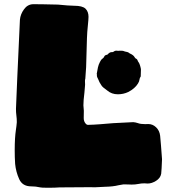

<svg xmlns="http://www.w3.org/2000/svg" viewBox="-20 -856 827 898"><path d="M195.8 22C182.1 22 172.9 21.5 168.5 20.5C154.3 17.1 139.6 15.6 125.5 15.6C98.6 15.6 80.1 4.4 69.8 -18.1C59.6 -40.5 53.2 -64.5 50.8 -89.4C49.3 -110.8 48.8 -132.3 48.8 -153.8C48.8 -192.9 50.8 -224.1 54.2 -247.1C56.2 -259.3 57.6 -272 58.6 -284.2C58.6 -294.9 58.1 -305.7 56.6 -315.9C55.2 -326.2 54.7 -336.4 54.7 -346.7C56.6 -403.8 63 -543 73.2 -763.7C74.7 -780.8 81.1 -797.4 92.3 -812.5C103 -827.6 117.2 -835.9 135.3 -836.4C156.2 -836.4 194.8 -835.9 251 -834.5C285.6 -831.1 311 -829.1 326.7 -829.1C352.5 -829.1 370.1 -824.7 379.9 -815.4C389.2 -806.2 394 -793.5 394 -777.3C394 -772 393.6 -766.6 393.1 -760.3C388.7 -716.8 386.7 -689.5 386.7 -678.2C386.7 -678.2 382.8 -541.5 382.8 -541.5C382.8 -538.1 381.3 -520 378.9 -486.3C377.9 -485.8 377.4 -482.9 377.4 -476.6C377.4 -468.3 377.4 -463.9 377.9 -462.4C377.9 -460.9 377.9 -459.5 377.9 -459C377.9 -454.6 377 -442.9 375 -424.3C371.6 -397.9 370.1 -377.4 370.1 -363.3C370.1 -358.9 370.6 -355 371.1 -350.6C371.6 -346.2 372.1 -341.8 372.1 -337.9C372.1 -337.9 371.6 -303.7 371.6 -303.7C371.6 -293.5 374.5 -285.2 379.9 -278.8C383.3 -274.4 387.2 -272 391.6 -272C410.2 -272.5 428.7 -273.4 447.8 -274.9C478.5 -278.3 530.3 -281.7 603 -284.7C610.4 -284.2 617.2 -282.7 624.5 -280.3C633.3 -276.9 645 -275.4 659.2 -275.4C659.2 -275.4 673.3 -275.9 673.3 -275.9C687 -275.9 699.2 -271 710 -260.7C720.7 -250.5 727.1 -237.3 729 -221.2C731.4 -196.3 734.4 -159.7 737.8 -111.3C736.3 -77.1 735.4 -54.7 733.9 -43.5C731.4 -29.3 723.1 -18.6 710 -10.3C696.8 -2 683.6 2.4 670.9 2.4C670.9 2.4 654.8 1.5 654.8 1.5C645.5 1.5 636.2 2.4 627 4.4C617.7 6.3 606.9 7.3 595.7 7.3C591.3 7.3 586.4 7.3 581.5 6.8C576.2 6.3 568.4 6.3 557.6 6.3C549.8 7.3 542 8.8 534.7 10.3C517.6 14.6 496.6 17.1 471.2 17.6C445.3 18.6 429.2 19.5 422.9 20C422.9 20 403.3 19.5 403.3 19.5C403.3 19.5 257.8 20.5 257.8 20.5C243.7 21.5 231 22 218.8 22C218.8 22 195.8 22 195.8 22ZM482.4 -432.1C466.3 -443.4 456.5 -451.7 453.6 -458C450.2 -464.4 447.8 -468.3 445.8 -470.7C445.8 -470.7 444.8 -472.7 444.8 -472.7C443.4 -476.6 441.9 -480.5 439.5 -484.9C435.1 -492.2 433.1 -498.5 433.1 -503.9C433.1 -503.9 433.6 -508.8 433.6 -508.8C433.6 -508.8 432.1 -508.8 432.1 -508.8C432.1 -508.8 438 -540.5 438 -540.5C439.9 -549.3 442.9 -557.6 447.3 -565.9C451.7 -574.2 454.6 -578.6 456.1 -579.1C461.4 -582.5 465.8 -586.9 468.3 -592.8C469.7 -596.2 473.6 -598.6 481 -600.1C482.4 -600.6 483.9 -601.6 484.9 -603C490.7 -609.4 496.6 -612.3 502.9 -612.3C502.9 -612.3 505.4 -612.3 505.4 -612.3C507.8 -612.3 509.8 -612.8 511.2 -614.3C514.6 -616.7 518.1 -618.7 522.5 -619.1C526.4 -619.1 529.8 -618.7 533.2 -618.2C534.7 -618.2 536.1 -618.2 537.6 -618.7C539.1 -618.7 542.5 -618.7 547.9 -618.7C550.3 -618.7 552.7 -618.7 555.2 -618.2C561.5 -615.7 568.4 -613.8 574.7 -612.8C577.6 -612.3 580.6 -610.8 583 -608.9C584.5 -607.9 585.4 -606.9 586.4 -606.4C598.6 -601.1 606 -595.2 609.4 -588.9C610.8 -586.4 612.3 -584 614.7 -582.5C619.6 -580.6 622.6 -577.1 624 -572.3C624.5 -569.8 626 -567.9 627.9 -565.4C630.9 -561.5 633.3 -555.7 635.7 -547.4C638.2 -539.1 639.2 -533.2 639.2 -530.8C639.2 -518.6 638.7 -507.8 638.2 -498.5C634.8 -493.7 632.8 -488.8 632.3 -483.4C631.8 -478 629.4 -471.7 625 -464.8C615.7 -449.7 600.6 -436.5 580.1 -425.8C564.5 -418.5 548.3 -415 531.2 -415C511.7 -415 495.6 -420.9 482.4 -432.1Z"/></svg>

Font: Kaph
Style: Regular
Weight: 400
Designer: GGBotNet
Foundry: f0n7.com